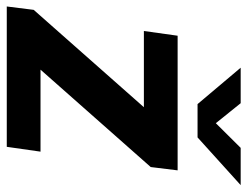

<svg xmlns="http://www.w3.org/2000/svg" viewBox="-108 -644 748 581"><g transform="rotate(90 266.5 -354.0)"><path d="M-3.9 0 6.3 -81.4 300.9 -414.9H70.3L84.6 -517H492L482 -435.6L187.3 -102.1H435.4L420.8 0ZM291.5 -577.3 181.4 -707.8H288.8L349.3 -632.6L423.9 -707.8H536.7L392.3 -577.3Z"/></g></svg>

Font: Public Sans Thin
Style: Italic
Weight: 100
Italic angle: -8°
Designer: The Public Sans project authors (U.S. Web Design System). Libre Franklin designed by Pablo Impallari and Rodrigo Fuenzal
Version: Version 2.000